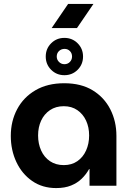

<svg xmlns="http://www.w3.org/2000/svg" viewBox="-20 -946 678 978"><path d="M266 12Q196 12 144 -24Q92 -60 63.5 -120.5Q35 -181 35 -254Q35 -329 67.5 -390Q100 -451 161 -486.5Q222 -522 307 -522Q393 -522 452 -486Q511 -450 542 -389Q573 -328 573 -254V0H436V-85H434Q419 -58 396.5 -36Q374 -14 342 -1Q310 12 266 12ZM305 -105Q345 -105 374 -125Q403 -145 418.5 -179.5Q434 -214 434 -256Q434 -298 418.5 -331.5Q403 -365 374 -385Q345 -405 305 -405Q264 -405 234.5 -385Q205 -365 189.5 -331.5Q174 -298 174 -256Q174 -214 189.5 -179.5Q205 -145 234.5 -125Q264 -105 305 -105ZM308 -563Q268 -563 240.5 -590.5Q213 -618 213 -658Q213 -698 240.5 -725.5Q268 -753 308 -753Q348 -753 375.5 -725.5Q403 -698 403 -658Q403 -618 375.5 -590.5Q348 -563 308 -563ZM308 -619Q325 -619 336 -630.5Q347 -642 347 -658Q347 -675 336 -686Q325 -697 309 -697Q292 -697 280.5 -686Q269 -675 269 -658Q269 -642 280.5 -630.5Q292 -619 308 -619ZM243 -803 327 -926H456L372 -803Z"/></svg>

Font: MuseoModerno Thin SemiBold
Style: Regular
Weight: 600
Version: Version 1.003